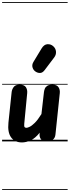

<svg xmlns="http://www.w3.org/2000/svg" viewBox="-25 -1349 666 1832"><path d="M184.5 10Q116.5 10 81.2 -37.8Q46 -85.5 55.5 -179L86 -469.5Q88.5 -495 105 -518Q121.5 -541 162.5 -541Q207 -541 222.2 -517Q237.5 -493 234.5 -460.5L206.5 -169.5Q204 -142.5 209.8 -136Q215.5 -129.5 228 -129.5Q237 -129.5 257.2 -138.8Q277.5 -148 306.5 -176.2Q335.5 -204.5 370.5 -261L394.5 -471Q396.5 -487.5 403 -503.5Q409.5 -519.5 426.2 -530.2Q443 -541 475.5 -541Q517.5 -541 533.2 -517Q549 -493 545.5 -460.5L504 -65Q500.5 -31 478 -15.5Q455.5 0 419.5 0Q382.5 0 366 -20.5Q349.5 -41 353 -74L354 -83Q311 -29.5 267.8 -9.8Q224.5 10 184.5 10ZM184.5 10Q116.5 10 81.2 -37.8Q46 -85.5 55.5 -179L86 -469.5Q88.5 -495 105 -518Q121.5 -541 162.5 -541Q207 -541 222.2 -517Q237.5 -493 234.5 -460.5L206.5 -169.5Q204 -142.5 209.8 -136Q215.5 -129.5 228 -129.5Q237 -129.5 257.2 -138.8Q277.5 -148 306.5 -176.2Q335.5 -204.5 370.5 -261L394.5 -471Q396.5 -487.5 403 -503.5Q409.5 -519.5 426.2 -530.2Q443 -541 475.5 -541Q517.5 -541 533.2 -517Q549 -493 545.5 -460.5L504 -65Q500.5 -31 478 -15.5Q455.5 0 419.5 0Q382.5 0 366 -20.5Q349.5 -41 353 -74L354 -83Q311 -29.5 267.8 -9.8Q224.5 10 184.5 10ZM317 -664Q294 -678 285.8 -704.2Q277.5 -730.5 294 -758L371 -885.5Q395 -925.5 427.8 -927.2Q460.5 -929 483.5 -907.5Q507 -886.5 509.2 -856.5Q511.5 -826.5 493 -802L400.5 -679.5Q382 -655 360.2 -653Q338.5 -651 317 -664ZM-5 455H620.5V463H-5ZM-5 -16H620.5V0H-5ZM-5 -549H620.5V-541H-5ZM-5 -1329H620.5V-1321H-5Z"/></svg>

Font: Edu SA Dotted Guide
Style: Regular
Weight: 400
Designer: Tina and Corey Anderson, Eben Sorkin, Mirko Velimirovic
Foundry: Google for Education
Version: Version 2.000